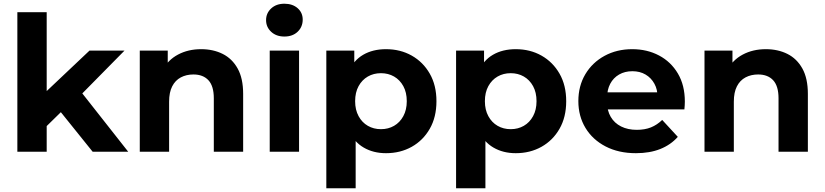

<svg xmlns="http://www.w3.org/2000/svg" viewBox="-20 -807 4385 1021"><path d="M201 -109.9 204.8 -300.5 455.9 -537.9H642.1L400.5 -292.8L320.1 -226.6ZM72.3 0V-742H228.3V0ZM472.8 0 291.4 -225.6 388.7 -347.1 661.9 0Z M723.3 0V-537.9H872V-388.8L844 -433.6Q873 -488.4 926.9 -516.9Q980.8 -545.5 1049.6 -545.5Q1113.8 -545.5 1164.2 -520.3Q1214.6 -495.1 1243.8 -442.6Q1273 -390.2 1273 -307.8V0H1117V-284.5Q1117 -349.3 1088.5 -380.2Q1059.9 -411 1008.4 -411Q970.9 -411 941.4 -395.4Q912 -379.8 895.7 -347.9Q879.3 -316.1 879.3 -266.1V0Z M1414.3 0V-537.9H1570.3V0ZM1492.3 -612.7Q1449 -612.7 1422 -637.9Q1394.9 -663 1394.9 -700Q1394.9 -736.9 1422 -762.1Q1449 -787.2 1492.3 -787.2Q1535.6 -787.2 1562.7 -763.5Q1589.7 -739.7 1589.7 -702.8Q1589.7 -664 1563 -638.4Q1536.2 -612.7 1492.3 -612.7Z M2032.7 7.6Q1965.3 7.6 1914 -22.3Q1862.6 -52.2 1834.3 -113.5Q1806 -174.8 1806 -268.8Q1806 -364.2 1833.1 -425.1Q1860.2 -486.1 1911.4 -515.8Q1962.5 -545.5 2032.7 -545.5Q2108.9 -545.5 2169.5 -511.3Q2230.1 -477.1 2265.5 -415.1Q2300.9 -353.2 2300.9 -268.8Q2300.9 -184.4 2265.5 -122.4Q2230.1 -60.4 2169.5 -26.4Q2108.9 7.6 2032.7 7.6ZM1715.3 194V-537.9H1864V-427.7L1861.3 -268.2L1871.3 -108.6V194ZM2005.8 -120.1Q2044.7 -120.1 2075.5 -137.9Q2106.4 -155.6 2124.7 -189.3Q2143.1 -222.9 2143.1 -268.8Q2143.1 -315.6 2124.7 -349Q2106.4 -382.3 2075.5 -400.1Q2044.7 -417.8 2005.8 -417.8Q1966.9 -417.8 1936.1 -400.1Q1905.2 -382.3 1886.9 -349Q1868.5 -315.6 1868.5 -268.8Q1868.5 -222.9 1886.9 -189.3Q1905.2 -155.6 1936.1 -137.9Q1966.9 -120.1 2005.8 -120.1Z M2722.7 7.6Q2655.3 7.6 2604 -22.3Q2552.6 -52.2 2524.3 -113.5Q2496 -174.8 2496 -268.8Q2496 -364.2 2523.1 -425.1Q2550.2 -486.1 2601.4 -515.8Q2652.5 -545.5 2722.7 -545.5Q2798.9 -545.5 2859.5 -511.3Q2920.1 -477.1 2955.5 -415.1Q2990.9 -353.2 2990.9 -268.8Q2990.9 -184.4 2955.5 -122.4Q2920.1 -60.4 2859.5 -26.4Q2798.9 7.6 2722.7 7.6ZM2405.3 194V-537.9H2554V-427.7L2551.3 -268.2L2561.3 -108.6V194ZM2695.8 -120.1Q2734.7 -120.1 2765.5 -137.9Q2796.4 -155.6 2814.7 -189.3Q2833.1 -222.9 2833.1 -268.8Q2833.1 -315.6 2814.7 -349Q2796.4 -382.3 2765.5 -400.1Q2734.7 -417.8 2695.8 -417.8Q2656.9 -417.8 2626.1 -400.1Q2595.2 -382.3 2576.9 -349Q2558.5 -315.6 2558.5 -268.8Q2558.5 -222.9 2576.9 -189.3Q2595.2 -155.6 2626.1 -137.9Q2656.9 -120.1 2695.8 -120.1Z M3361.7 7.6Q3269.6 7.6 3200.5 -28.2Q3131.4 -64 3093.4 -126.7Q3055.5 -189.4 3055.5 -269.2Q3055.5 -349.8 3092.6 -412.3Q3129.8 -474.7 3194.9 -510.1Q3260 -545.5 3341.9 -545.5Q3421.1 -545.5 3484.5 -512Q3547.9 -478.5 3584.8 -416.1Q3621.8 -353.7 3621.8 -266.8Q3621.8 -257.8 3621.1 -246.3Q3620.4 -234.8 3619.4 -225.2H3182.1V-316.1H3536.8L3476.6 -288.9Q3477.2 -330.6 3459.9 -361.8Q3442.7 -393.1 3412.7 -410.7Q3382.8 -428.3 3342.7 -428.3Q3302.7 -428.3 3272.2 -410.7Q3241.7 -393.1 3225 -361.5Q3208.3 -330 3208.3 -287.1V-262.8Q3208.3 -218.7 3227.7 -185.6Q3247.1 -152.4 3282.8 -134.5Q3318.5 -116.6 3366.3 -116.6Q3409.1 -116.6 3441.5 -129.6Q3473.8 -142.6 3501.4 -169.2L3584.4 -79.2Q3546.8 -36.8 3491.1 -14.6Q3435.3 7.6 3361.7 7.6Z M3726.3 0V-537.9H3875V-388.8L3847 -433.6Q3876 -488.4 3929.9 -516.9Q3983.8 -545.5 4052.6 -545.5Q4116.8 -545.5 4167.2 -520.3Q4217.6 -495.1 4246.8 -442.6Q4276 -390.2 4276 -307.8V0H4120V-284.5Q4120 -349.3 4091.5 -380.2Q4062.9 -411 4011.4 -411Q3973.9 -411 3944.4 -395.4Q3915 -379.8 3898.7 -347.9Q3882.3 -316.1 3882.3 -266.1V0Z"/></svg>

Font: Montserrat Thin
Style: Regular
Weight: 100
Designer: Julieta Ulanovsky
Foundry: Julieta Ulanovsky
Version: Version 9.000